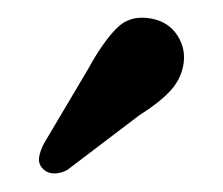

<svg xmlns="http://www.w3.org/2000/svg" viewBox="-20 -694 246 212"><path d="M78 -619Q93 -646.5 108.2 -662.2Q123.5 -678 147 -673.5Q166 -670 175.8 -655Q185.5 -640 182.5 -622.5Q179.5 -605.5 167.2 -592.8Q155 -580 133.5 -566.5L54.5 -506.5Q47.5 -502.5 40 -502.5Q32.5 -502.5 27.5 -507.5Q22 -513 23.2 -520.5Q24.5 -528 28.5 -535.5Z"/></svg>

Font: Fraunces 72pt SuperSoft
Style: Regular
Weight: 400
Version: Version 1.000;[b76b70a41]